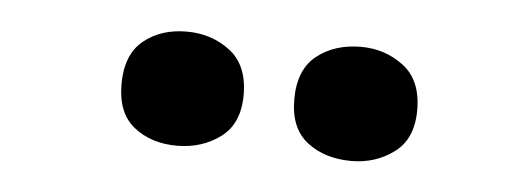

<svg xmlns="http://www.w3.org/2000/svg" viewBox="-27 -808 658 238"><g transform="rotate(5 302.5 -689.0)"><path d="M123 -688Q123 -725 144.5 -742.5Q166 -760 198 -760Q229 -760 252 -742.5Q275 -725 275 -688Q275 -652 252 -635Q229 -618 198 -618Q166 -618 144.5 -635Q123 -652 123 -688ZM338 -688Q338 -725 360 -742.5Q382 -760 415 -760Q445 -760 468 -742.5Q491 -725 491 -688Q491 -652 468 -635Q445 -618 415 -618Q382 -618 360 -635Q338 -652 338 -688Z"/></g></svg>

Font: Noto Kufi Arabic ExtraBold
Style: Regular
Weight: 800
Designer: Monotype Design Team, David Williams, Khaled Hosny
Foundry: Google LLC
Version: Version 2.109; ttfautohint (v1.8.4.7-5d5b)